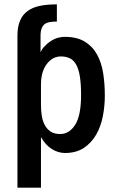

<svg xmlns="http://www.w3.org/2000/svg" viewBox="-20 -707 540 881"><path d="M278 -5Q247 -5 218 -23Q189 -41 168 -78V154H60V-542Q60 -583 71.5 -611Q83 -639 106 -656Q129 -673 162.5 -680Q196 -687 241 -687V-608Q224 -608 210 -606Q196 -604 186.5 -597.5Q177 -591 171.5 -577.5Q166 -564 166 -542V-467Q173 -483 184 -494Q198 -509 213.5 -519Q229 -529 245.5 -533.5Q262 -538 276 -538Q333 -538 369 -516Q405 -494 425.5 -456.5Q446 -419 453.5 -370.5Q461 -322 461 -268Q461 -221 452 -174Q443 -127 421.5 -89.5Q400 -52 365 -28.5Q330 -5 278 -5ZM168 -225Q168 -201 171.5 -177Q175 -153 185 -134Q195 -115 212 -103.5Q229 -92 256 -92Q298 -92 325 -134.5Q352 -177 352 -271Q352 -322 346.5 -356Q341 -390 329.5 -410.5Q318 -431 300.5 -439.5Q283 -448 259 -448Q221 -448 194.5 -413Q168 -378 168 -319Z"/></svg>

Font: D2Coding ligature
Style: Bold
Weight: 700
Monospace: yes
Designer: Yong-Rak Park; Jeong-Hwan Yoon; Sang-Min Lee;
Foundry: NHN Corporation
Version: Version 1.3.2; Build 20180524